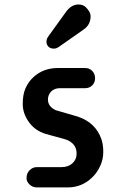

<svg xmlns="http://www.w3.org/2000/svg" viewBox="-20 -817 540 837"><path d="M109.4 -75.2Q122.6 -88.4 140.1 -88.4H248Q277.8 -88.4 295.9 -105.2Q314 -122.1 314 -147Q314 -171.9 300.3 -187.3Q286.6 -202.6 266.6 -209L178.7 -233.4Q133.3 -247.1 106.4 -284.2Q79.1 -321.8 79.1 -363.8Q79.1 -405.8 91.6 -433.1Q104 -460.4 125 -480Q168.5 -520.5 232.4 -520.5H351.6Q370.1 -520.5 382.3 -507.6Q394.5 -494.6 394.5 -476.1Q394.5 -457.5 382.3 -445.1Q370.1 -432.6 351.6 -432.6H241.7Q216.8 -432.6 202.9 -418Q189 -403.3 189 -383.3Q189 -352.1 223.6 -336.4L319.3 -308.6Q396.5 -282.7 421.9 -210.9Q430.2 -186.5 430.2 -154.8Q430.2 -123 417.2 -94.2Q404.3 -65.4 382.8 -44.4Q337.4 0 275.9 0H140.1Q122.1 0 108.9 -12.7Q95.7 -25.4 95.7 -39.1Q95.7 -52.7 99.4 -60.8Q103 -68.8 109.4 -75.2ZM267.6 -765.1Q291 -797.4 321.8 -797.4Q342.3 -797.4 354.5 -785.2Q375 -764.6 375 -746.1Q375 -709 344.2 -688L236.8 -612.8Q225.1 -605 215.8 -605Q199.2 -605 190.9 -613.8Q182.6 -622.6 182.6 -635Q182.6 -647.5 190.9 -658.7Z"/></svg>

Font: Supermercado
Style: Regular
Weight: 400
Designer: James Grieshaber
Foundry: James Grieshaber
Version: Version 1.002